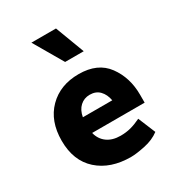

<svg xmlns="http://www.w3.org/2000/svg" viewBox="-185 -876 917 1001"><g transform="rotate(-30 274.0 -376.0)"><path d="M157 -764H305L371 -589H259ZM288 -499Q402 -499 457 -424Q512 -349 512 -246V-198H196Q206 -157 237.5 -134Q269 -111 318 -111Q351 -111 379.5 -118.5Q408 -126 441 -142L484 -38Q447 -10 394 1Q341 12 310 12Q187 12 112.5 -54.5Q38 -121 38 -242Q38 -360 107 -429.5Q176 -499 288 -499ZM284 -377Q250 -377 226 -355Q202 -333 195 -293H372Q365 -331 343 -354Q321 -377 284 -377Z"/></g></svg>

Font: Palanquin Dark Medium
Style: Regular
Weight: 500
Designer: Pria Ravichandran
Version: Version 1.001